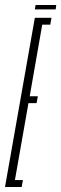

<svg xmlns="http://www.w3.org/2000/svg" viewBox="-54 -746 244 766"><path d="M-34 0H32.5L37.5 -27.5H5.5L59.5 -334.5H92L97 -362H64.5L114.5 -647.5H146.5L151.5 -675H85ZM85 -708.5H168L170.5 -726H88Z"/></svg>

Font: Anybody UltraCondensed ExtraLight
Style: Italic
Weight: 250
Width: 1
Italic angle: -10°
Version: Version 1.113;gftools[0.9.25]